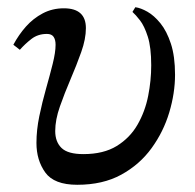

<svg xmlns="http://www.w3.org/2000/svg" viewBox="-20 -502 539 532"><path d="M194 10Q130 10 105.5 -24Q81 -58 81 -106Q81 -142 89 -180.5Q97 -219 107.5 -256Q118 -293 126 -325Q134 -357 134 -378Q134 -392 128.5 -400Q123 -408 110 -408Q85 -408 67 -394Q49 -380 35 -364L17 -378Q32 -406 52 -428.5Q72 -451 98.5 -465Q125 -479 157 -479Q218 -479 218 -424Q218 -394 205 -357.5Q192 -321 175.5 -282.5Q159 -244 146 -207Q133 -170 133 -139Q133 -109 150.5 -92Q168 -75 211 -75Q267 -75 303.5 -97.5Q340 -120 361 -156.5Q382 -193 390.5 -236Q399 -279 399 -321Q399 -371 389.5 -400.5Q380 -430 368 -445.5Q356 -461 347 -469L355 -482Q370 -480 388.5 -469.5Q407 -459 424.5 -437.5Q442 -416 453.5 -381Q465 -346 465 -295Q465 -244 449 -190.5Q433 -137 400 -91.5Q367 -46 316 -18Q265 10 194 10Z"/></svg>

Font: STIX Two Text
Style: Italic
Weight: 400
Italic angle: -12°
Designer: Ross Mills, John Hudson & Paul Hanslow, Tiro Typeworks Ltd; with prior portions MicroPress Inc. and Coen Hoffman, Elsevi
Foundry: Tiro Typeworks Ltd
Version: Version 2.13 b171